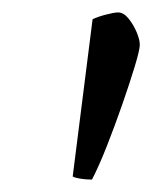

<svg xmlns="http://www.w3.org/2000/svg" viewBox="-20 -725 245 309"><path d="M128 -436Q118 -436 109 -437.5Q100 -439 97 -441L129 -694Q137 -698 150.5 -701.5Q164 -705 170 -705Q179 -705 187 -695Q195 -685 200 -673Q205 -661 205 -653Q205 -645 197 -618.5Q189 -592 177 -557.5Q165 -523 152 -490Q139 -457 128 -436Z"/></svg>

Font: Texturina 12pt Light
Style: Italic
Weight: 300
Italic angle: -11°
Designer: Guillermo Torres Carreño
Foundry: Omnibus-Type
Version: Version 1.002